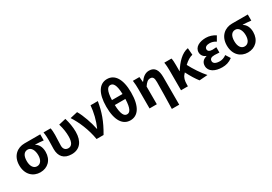

<svg xmlns="http://www.w3.org/2000/svg" viewBox="41 -1972 4722 3334"><g transform="rotate(-30 2402.0 -305.5)"><path d="M305 14C452 14 559 -86 559 -251C559 -342 524 -412 464 -445V-450C524 -448 567 -445 629 -438V-560H312C174 -560 44 -467 44 -274C44 -88 162 14 305 14ZM307 -106C239 -106 194 -168 194 -274C194 -390 240 -440 307 -440C379 -440 419 -360 419 -265C419 -165 375 -106 307 -106Z M934 14C1095 14 1186 -99 1186 -290C1186 -385 1169 -481 1141 -574L999 -541C1029 -440 1039 -359 1039 -283C1039 -160 999 -106 934 -106C882 -106 841 -138 841 -209C841 -282 848 -373 848 -423C848 -475 846 -521 837 -560H695C706 -499 707 -437 707 -393C707 -335 703 -278 703 -221C703 -78 776 14 934 14Z M1436 0H1576C1697 -204 1751 -362 1784 -560H1638C1627 -425 1592 -280 1534 -150H1529C1504 -277 1441 -467 1376 -574L1227 -540C1318 -402 1401 -207 1436 0Z M2217 -353C2211 -160 2168 -106 2111 -106C2055 -106 2011 -160 2005 -353ZM2005 -452C2011 -641 2056 -693 2111 -693C2167 -693 2211 -641 2217 -452ZM2111 -812C1961 -812 1862 -677 1862 -401C1862 -120 1961 14 2111 14C2262 14 2360 -120 2360 -401C2360 -676 2262 -812 2111 -812Z M2829 201H2977V-349C2977 -490 2932 -574 2816 -574C2738 -574 2683 -527 2632 -457H2628L2618 -560H2487C2496 -499 2498 -437 2498 -393V0H2644V-355C2688 -420 2721 -448 2767 -448C2820 -448 2839 -417 2839 -331C2839 -193 2834 24 2829 201Z M3659 0C3582 -85 3491 -222 3435 -332C3498 -390 3549 -422 3608 -436L3597 -574C3469 -552 3361 -436 3276 -300H3272V-423C3272 -475 3270 -525 3261 -560H3117C3127 -503 3129 -437 3129 -393V0H3267V-32C3267 -113 3281 -169 3321 -212L3341 -235C3392 -135 3447 -47 3494 12Z M3952 14C4024 14 4087 -1 4158 -53L4099 -146C4054 -111 4006 -99 3967 -99C3885 -99 3841 -127 3841 -172C3841 -218 3873 -239 3940 -239C3970 -239 4002 -236 4034 -234V-341C4008 -339 3981 -336 3958 -336C3896 -336 3866 -358 3866 -396C3866 -436 3905 -460 3962 -460C4007 -460 4051 -447 4090 -420L4145 -515C4090 -552 4022 -574 3955 -574C3832 -574 3722 -525 3722 -416C3722 -369 3750 -316 3808 -297V-292C3742 -275 3697 -234 3697 -158C3697 -46 3810 14 3952 14Z M4467 14C4614 14 4721 -86 4721 -251C4721 -342 4686 -412 4626 -445V-450C4686 -448 4729 -445 4791 -438V-560H4474C4336 -560 4206 -467 4206 -274C4206 -88 4324 14 4467 14ZM4469 -106C4401 -106 4356 -168 4356 -274C4356 -390 4402 -440 4469 -440C4541 -440 4581 -360 4581 -265C4581 -165 4537 -106 4469 -106Z"/></g></svg>

Font: Noto Sans Japanese Bold
Style: Bold
Weight: 700
Designer: Ryoko NISHIZUKA (kana & ideographs); Paul D. Hunt (Latin, Greek & Cyrillic); Wenlong ZHANG (bopomofo); Sandoll Communica
Foundry: Adobe Systems Incorporated
Version: Version 1.000;PS 1;hotconv 1.0.78;makeotf.lib2.5.61930